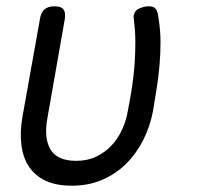

<svg xmlns="http://www.w3.org/2000/svg" viewBox="-20 -580 640 610"><path d="M107 -520Q110 -541 121.5 -550.5Q133 -560 153 -560Q174 -560 181.5 -550.5Q189 -541 186 -520L131 -207Q125 -176 127 -151Q129 -126 139 -107.5Q149 -89 169.5 -79Q190 -69 222 -69Q258 -69 286 -82.5Q314 -96 334.5 -118Q355 -140 368 -168.5Q381 -197 386 -227Q394 -268 399.5 -304Q405 -340 407.5 -375Q410 -410 410 -445.5Q410 -481 405 -520Q405 -523 404.5 -526Q404 -529 405 -531Q408 -547 423.5 -553.5Q439 -560 452 -560Q463 -560 468.5 -557Q474 -554 477 -548.5Q480 -543 481.5 -536Q483 -529 484 -520Q490 -482 490 -446.5Q490 -411 487 -375.5Q484 -340 478.5 -303.5Q473 -267 466 -227Q457 -179 435.5 -136Q414 -93 381.5 -60.5Q349 -28 305.5 -9Q262 10 208 10Q158 10 124.5 -6Q91 -22 72 -50.5Q53 -79 48 -119.5Q43 -160 51 -207Z"/></svg>

Font: Maple Mono Light
Style: Italic
Weight: 300
Italic angle: -10°
Monospace: yes
Designer: subframe7536
Version: Version 7.000